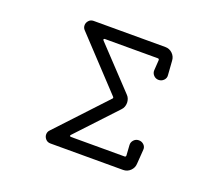

<svg xmlns="http://www.w3.org/2000/svg" viewBox="-120 -897 1241 1080"><g transform="rotate(20 500.0 -356.5)"><path d="M710 9H275Q257 9 246 -3.5Q235 -16 235 -31Q235 -47 246 -58L516 -347Q522 -353 516 -359L239 -655Q228 -666 228 -682Q228 -697 239 -709.5Q250 -722 268 -722H697Q722 -722 740 -704.5Q758 -687 759 -662L765 -578Q767 -561 754.5 -548Q742 -535 724 -535Q706 -535 694 -548Q682 -561 683 -578L687 -639Q687 -648 679 -648H363Q357 -648 355.5 -645Q354 -642 358 -637L585 -396Q594 -387 598 -375.5Q602 -364 602 -353Q602 -341 598 -329.5Q594 -318 585 -309L367 -76Q364 -73 364 -70Q364 -65 372 -65H692Q700 -65 700 -74L696 -135Q695 -152 707 -165Q719 -178 737 -178Q755 -178 767.5 -165.5Q780 -153 778 -135L772 -51Q771 -26 753 -8.5Q735 9 710 9Z"/></g></svg>

Font: Kiwi Maru
Style: Regular
Weight: 400
Designer: Hiroki-Chan
Version: Version 1.100